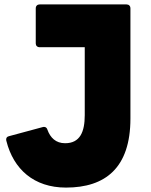

<svg xmlns="http://www.w3.org/2000/svg" viewBox="-20 -792 685 870"><path d="M279 58C457 58 571 -31 571 -255V-754C571 -765 564 -772 553 -772H160C149 -772 142 -765 142 -754V-595C142 -585 149 -578 160 -578H364V-270C364 -195 343 -143 275 -143C233 -143 208 -168 195 -204C193 -212 187 -217 180 -217C178 -217 175 -217 173 -216L21 -175C12 -173 8 -168 8 -160C8 -158 8 -156 9 -153C41 -26 133 58 279 58Z"/></svg>

Font: LINE Seed JP_OTF ExtraBold
Style: Regular
Weight: 800
Designer: LY Corporation & Fontrix & Fontworks
Version: Version 1.013